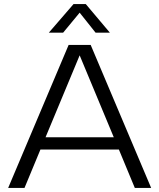

<svg xmlns="http://www.w3.org/2000/svg" viewBox="-20 -920 780 940"><path d="M720 0H640L562 -188H178L100 0H20L316 -700H424ZM537 -248 370 -649 203 -248ZM518 -760H448L370 -858L289 -760H219L340 -900H400Z"/></svg>

Font: Goli Light
Style: Regular
Weight: 300
Designer: jaikishan Patel
Foundry: MagicType
Version: Version 1.000